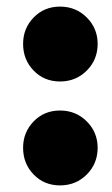

<svg xmlns="http://www.w3.org/2000/svg" viewBox="-20 -550 341 582"><path d="M162 -303Q114 -303 82 -336Q50 -369 50 -417Q50 -464 82 -497Q114 -530 162 -530Q210 -530 243 -497Q276 -464 276 -417Q276 -369 243 -336Q210 -303 162 -303ZM162 12Q114 12 82 -21Q50 -54 50 -102Q50 -149 82 -182Q114 -215 162 -215Q210 -215 243 -182Q276 -149 276 -102Q276 -54 243 -21Q210 12 162 12Z"/></svg>

Font: Murecho Thin Black
Style: Regular
Weight: 900
Version: Version 1.010